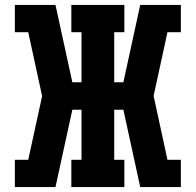

<svg xmlns="http://www.w3.org/2000/svg" viewBox="-20 -755 790 775"><path d="M40 0V-110H94L150 -367L94 -625H40V-735H204L272 -423H309V-625H268V-735H482V-625H441V-423H478L546 -735H710V-625H656L600 -368L656 -110H710V0H546L478 -312H441V-110H482V0H268V-110H309V-312H272L204 0Z"/></svg>

Font: Iosevka Etoile Extrabold
Style: Regular
Weight: 800
Designer: Belleve Invis
Foundry: Belleve Invis
Version: Version 22.1.2; ttfautohint (v1.8.4)